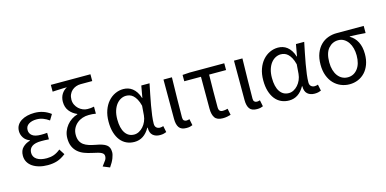

<svg xmlns="http://www.w3.org/2000/svg" viewBox="-88 -1307 4064 2023"><g transform="rotate(-15 1944.0 -295.0)"><path d="M281 13Q231 13 188.5 1.5Q146 -10 115.5 -31Q85 -52 68 -82Q51 -112 51 -150Q51 -208 84.5 -240.5Q118 -273 164 -285V-290Q122 -305 100 -339Q78 -373 78 -411Q78 -448 94.5 -475Q111 -502 139.5 -520Q168 -538 205.5 -547Q243 -556 285 -556Q335 -556 379 -541Q423 -526 461 -497L424 -436Q392 -459 359 -471.5Q326 -484 288 -484Q237 -484 203 -462.5Q169 -441 169 -399Q169 -362 198.5 -338.5Q228 -315 294 -315Q310 -315 325.5 -315.5Q341 -316 361 -318V-247Q337 -249 317 -249.5Q297 -250 277 -250Q210 -250 176.5 -226Q143 -202 143 -157Q143 -112 181.5 -86Q220 -60 290 -60Q330 -60 365.5 -72Q401 -84 439 -115L478 -54Q429 -16 383.5 -1.5Q338 13 281 13Z M834 176Q863 139 875.5 119.5Q888 100 888 77Q888 65 882.5 55.5Q877 46 863 38Q849 30 825 23.5Q801 17 763 9Q720 0 681.5 -14.5Q643 -29 614 -54Q585 -79 568 -116Q551 -153 551 -207Q551 -247 564.5 -282Q578 -317 601 -345.5Q624 -374 654.5 -394Q685 -414 719 -424V-428Q669 -449 637 -489.5Q605 -530 605 -590Q605 -637 626.5 -672.5Q648 -708 686 -728Q664 -728 646 -727.5Q628 -727 610.5 -726Q593 -725 573.5 -724.5Q554 -724 529 -722V-796H961V-722H834Q807 -722 782.5 -713Q758 -704 739 -687Q720 -670 709 -645Q698 -620 698 -588Q698 -558 710.5 -532.5Q723 -507 742.5 -489Q762 -471 787 -460.5Q812 -450 836 -450Q858 -450 872.5 -451Q887 -452 909 -457V-380Q887 -384 869.5 -385Q852 -386 831 -386Q796 -386 763 -375Q730 -364 704 -342.5Q678 -321 662 -290Q646 -259 646 -219Q646 -179 659 -152Q672 -125 695.5 -108Q719 -91 751 -81Q783 -71 820 -64Q861 -57 889.5 -47.5Q918 -38 936 -24.5Q954 -11 962 8.5Q970 28 970 56Q970 81 955 120Q940 159 907 206Z M1227 13Q1180 13 1141 -5Q1102 -23 1074.5 -58Q1047 -93 1031.5 -144Q1016 -195 1016 -262Q1016 -332 1035.5 -386.5Q1055 -441 1088 -478.5Q1121 -516 1164 -536Q1207 -556 1254 -556Q1280 -556 1305 -548.5Q1330 -541 1352 -524Q1374 -507 1392 -480Q1410 -453 1422 -414H1425L1448 -543H1538Q1527 -489 1515 -430Q1503 -371 1493 -314.5Q1483 -258 1476.5 -207Q1470 -156 1470 -119Q1470 -91 1485.5 -77Q1501 -63 1524 -63Q1533 -63 1543 -65Q1553 -67 1561 -70L1575 -1Q1563 4 1546 8.5Q1529 13 1505 13Q1456 13 1426.5 -13.5Q1397 -40 1398 -97H1394Q1332 13 1227 13ZM1244 -63Q1271 -63 1296.5 -76.5Q1322 -90 1342.5 -113Q1363 -136 1376.5 -167Q1390 -198 1393 -232L1401 -335Q1390 -379 1374 -407.5Q1358 -436 1340 -452Q1322 -468 1302.5 -474Q1283 -480 1264 -480Q1235 -480 1207.5 -466Q1180 -452 1158.5 -425Q1137 -398 1124 -357.5Q1111 -317 1111 -263Q1111 -167 1146 -115Q1181 -63 1244 -63Z M1793 13Q1736 13 1713 -19.5Q1690 -52 1690 -113V-543H1782Q1780 -432 1777.5 -318.5Q1775 -205 1775 -106Q1775 -83 1785.5 -73Q1796 -63 1813 -63Q1828 -63 1846 -69L1860 0Q1847 6 1831.5 9.5Q1816 13 1793 13Z M1975 -543H2353V-469H2168Q2166 -376 2165.5 -287.5Q2165 -199 2165 -116Q2165 -87 2176 -75Q2187 -63 2210 -63Q2234 -63 2263 -71L2277 -1Q2260 4 2238 8.5Q2216 13 2190 13Q2128 13 2103.5 -21.5Q2079 -56 2079 -122V-469H1897V-538Z M2562 13Q2505 13 2482 -19.5Q2459 -52 2459 -113V-543H2551Q2549 -432 2546.5 -318.5Q2544 -205 2544 -106Q2544 -83 2554.5 -73Q2565 -63 2582 -63Q2597 -63 2615 -69L2629 0Q2616 6 2600.5 9.5Q2585 13 2562 13Z M2914 13Q2867 13 2828 -5Q2789 -23 2761.5 -58Q2734 -93 2718.5 -144Q2703 -195 2703 -262Q2703 -332 2722.5 -386.5Q2742 -441 2775 -478.5Q2808 -516 2851 -536Q2894 -556 2941 -556Q2967 -556 2992 -548.5Q3017 -541 3039 -524Q3061 -507 3079 -480Q3097 -453 3109 -414H3112L3135 -543H3225Q3214 -489 3202 -430Q3190 -371 3180 -314.5Q3170 -258 3163.5 -207Q3157 -156 3157 -119Q3157 -91 3172.5 -77Q3188 -63 3211 -63Q3220 -63 3230 -65Q3240 -67 3248 -70L3262 -1Q3250 4 3233 8.5Q3216 13 3192 13Q3143 13 3113.5 -13.5Q3084 -40 3085 -97H3081Q3019 13 2914 13ZM2931 -63Q2958 -63 2983.5 -76.5Q3009 -90 3029.5 -113Q3050 -136 3063.5 -167Q3077 -198 3080 -232L3088 -335Q3077 -379 3061 -407.5Q3045 -436 3027 -452Q3009 -468 2989.5 -474Q2970 -480 2951 -480Q2922 -480 2894.5 -466Q2867 -452 2845.5 -425Q2824 -398 2811 -357.5Q2798 -317 2798 -263Q2798 -167 2833 -115Q2868 -63 2931 -63Z M3573 13Q3524 13 3479.5 -5.5Q3435 -24 3401.5 -59Q3368 -94 3348.5 -146Q3329 -198 3329 -265Q3329 -337 3349.5 -389Q3370 -441 3404.5 -475.5Q3439 -510 3484 -526.5Q3529 -543 3577 -543H3874V-465Q3828 -469 3788 -471Q3748 -473 3703 -474V-470Q3754 -441 3782 -386.5Q3810 -332 3810 -254Q3810 -191 3791.5 -141Q3773 -91 3741 -57Q3709 -23 3666 -5Q3623 13 3573 13ZM3574 -63Q3639 -63 3680.5 -116Q3722 -169 3722 -262Q3722 -303 3712.5 -340Q3703 -377 3684 -405Q3665 -433 3637.5 -450Q3610 -467 3575 -467Q3511 -467 3467.5 -417.5Q3424 -368 3424 -265Q3424 -219 3435 -181.5Q3446 -144 3466 -117.5Q3486 -91 3513.5 -77Q3541 -63 3574 -63Z"/></g></svg>

Font: Kinto Sans
Style: Regular
Weight: 400
Designer: Authors: Ryoko NISHIZUKA  (kana & ideographs); Paul D. Hunt (Latin, Greek & Cyrillic); Wenlong ZHANG  (bopomofo); Sandol
Foundry: Adobe Systems Incorporated, ookami Inc.
Version: Version 0.001